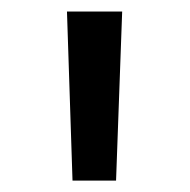

<svg xmlns="http://www.w3.org/2000/svg" viewBox="-20 -715 332 336"><path d="M97.2 -694.8H193.8L183.1 -398.9H106.9Z"/></svg>

Font: CMU Bright
Style: SemiBold
Weight: 600
Version: Version 0.7.0